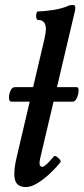

<svg xmlns="http://www.w3.org/2000/svg" viewBox="-20 -745 339 778"><path d="M85 13Q61 13 49.5 0.5Q38 -12 38 -40Q38 -69 48 -110L160 -587Q166 -616 166 -626Q166 -664 135 -664Q129 -664 127 -673Q125 -682 127.5 -690.5Q130 -699 135 -699Q161 -699 195 -704.5Q229 -710 251 -719Q259 -723 265 -724Q271 -725 275 -725Q289 -725 284 -702L146 -117Q139 -90 140.5 -79.5Q142 -69 152 -69Q163 -69 198 -111Q202 -115 209 -110.5Q216 -106 222 -99Q228 -92 225 -88Q208 -66 183 -42.5Q158 -19 132 -3Q106 13 85 13ZM26 -333Q17 -333 16.5 -348Q16 -363 22.5 -377.5Q29 -392 41 -392H290Q299 -392 298.5 -377.5Q298 -363 291.5 -348Q285 -333 274 -333Z"/></svg>

Font: Junicode
Style: Bold Italic
Weight: 700
Italic angle: -11°
Designer: Peter S. Baker
Version: Version 2.100; ttfautohint (v1.8.4)